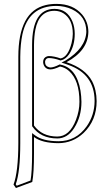

<svg xmlns="http://www.w3.org/2000/svg" viewBox="-20 -718 554 976"><path d="M152.8 -80.1Q192.9 -24.4 271 -23.9Q333.5 -23.9 366.2 -108.9Q383.8 -154.8 383.8 -200.2Q383.8 -309.6 331.1 -356.9Q310.5 -375 285.2 -379.9Q254.4 -365.2 236.8 -365.2Q211.4 -365.2 202.1 -388.2Q199.2 -396 199.2 -402.8Q199.2 -424.3 219.2 -431.6Q223.6 -433.1 228 -433.1Q255.4 -432.6 288.1 -420.9Q325.7 -428.2 343.8 -499Q350.1 -524.9 350.1 -545.9Q350.1 -619.1 303.2 -649.9Q282.2 -663.1 256.8 -663.1Q178.7 -663.1 159.7 -566.9Q153.3 -533.2 152.8 -490.2ZM152.8 61Q152.8 162.1 144 207L61 237.8L48.8 220.2Q72.8 155.8 73.2 9.8V-429.2Q73.2 -660.2 213.4 -692.4Q237.8 -698.2 267.1 -698.2Q351.6 -698.2 397.9 -643.6Q428.7 -606.4 429.2 -556.2Q427.7 -460.9 317.9 -401.9Q413.6 -370.1 448.2 -305.2Q470.7 -261.7 471.2 -204.1Q471.2 -106 404.8 -42Q350.1 9.3 276.9 9.8Q193.4 9.3 152.8 -21.5ZM144.5 -74.7 143.1 -77.1V-490.2Q144 -672.9 256.8 -672.9Q321.8 -672.9 348.6 -607.9Q359.9 -579.1 359.9 -545.9Q359.9 -485.4 331.5 -442.4Q313.5 -416.5 290 -411.1L287.1 -410.6L284.7 -411.6Q252.4 -422.9 228 -422.9Q213.4 -422.9 209.5 -407.7Q209 -404.8 209 -402.8Q209 -381.8 229.5 -376Q233.9 -375 236.8 -375Q253.9 -375.5 280.8 -389.2L283.7 -390.6L287.1 -389.6Q369.6 -373 389.2 -256.8Q393.6 -229 394 -200.2Q394 -124.5 356.9 -66.9Q323.2 -14.2 271 -14.2Q186.5 -14.6 144.5 -74.7ZM143.1 61V-41.5L159.2 -29.3Q198.2 -0.5 276.9 0Q366.7 0 420.9 -76.2Q460.4 -132.8 460.9 -204.1Q460.9 -340.8 328.1 -387.7Q322.3 -389.6 314.9 -392.6L292.5 -399.9L313.5 -410.6Q415 -472.7 418.9 -556.2Q418.9 -636.2 345.2 -670.9Q309.1 -687.5 267.1 -688Q125.5 -688 93.8 -543Q83.5 -494.1 83 -429.2V9.8Q83 154.8 60.1 218.8L64.9 226.1L135.3 199.7Q143.1 155.8 143.1 61Z"/></svg>

Font: Linux Biolinum Outline O
Style: Bold
Weight: 700
Designer: Philipp H. Poll
Foundry: Philipp H. Poll
Version: Version 0.9.2